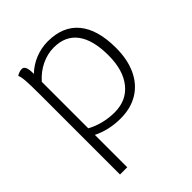

<svg xmlns="http://www.w3.org/2000/svg" viewBox="-216 -685 1031 1031"><g transform="rotate(-45 299.0 -170.0)"><path d="M558 -276Q558 -188 528 -123.5Q498 -59 441.5 -24.5Q385 10 308 10Q219 10 147 -26V220H92V-388Q92 -461 89.5 -494Q87 -527 80 -541Q101 -554 120 -554Q147 -554 147 -495V-489Q182 -523 228 -541.5Q274 -560 323 -560Q438 -560 498 -487.5Q558 -415 558 -276ZM501 -276Q501 -393 456 -453.5Q411 -514 323 -514Q275 -514 229 -492Q183 -470 147 -429V-76Q181 -57 222.5 -46.5Q264 -36 308 -36Q398 -36 449.5 -100Q501 -164 501 -276Z"/></g></svg>

Font: Krub Light
Style: Regular
Weight: 300
Designer: Ekaluck Peanpanawate
Foundry: Cadson Demak Co.,Ltd.
Version: Version 1.000; ttfautohint (v1.6)